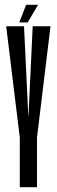

<svg xmlns="http://www.w3.org/2000/svg" viewBox="-20 -785 239 805"><path d="M64.1 -199.2 5.9 -675H80.7L99 -292.8H99.1L117.1 -675H191.8L134 -199.2ZM63 0V-259.8H135.1V0ZM60.9 -691 89.5 -764.8H139.6L96.1 -691Z"/></svg>

Font: Anybody UltraCondensed Thin
Style: Regular
Weight: 100
Width: 1
Designer: Tyler Finck
Foundry: Etcetera Type Company
Version: Version 1.110